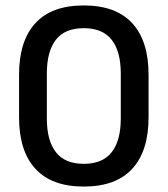

<svg xmlns="http://www.w3.org/2000/svg" viewBox="-20 -672 616 705"><path d="M287.5 13Q170 13 110 -52.2Q50 -117.5 50 -241V-398Q50 -521.5 109.8 -586.8Q169.5 -652 287.5 -652Q405.5 -652 465.5 -586.8Q525.5 -521.5 525.5 -398V-241Q525.5 -117.5 465.5 -52.2Q405.5 13 287.5 13ZM287.5 -70.5Q357 -70.5 390.2 -113.2Q423.5 -156 423.5 -236.5V-402Q423.5 -483 390.2 -525.8Q357 -568.5 287.5 -568.5Q218 -568.5 185 -525.8Q152 -483 152 -402V-236.5Q152 -156 185.2 -113.2Q218.5 -70.5 287.5 -70.5Z"/></svg>

Font: Anek Devanagari Medium
Style: Regular
Weight: 500
Designer: Kailash Malviya (Devanagari) & Yesha Goshar (Latin)
Foundry: Ek Type
Version: Version 1.003